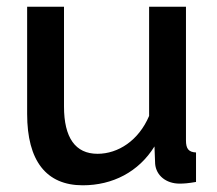

<svg xmlns="http://www.w3.org/2000/svg" viewBox="-20 -543 649 573"><path d="M61 -203C61 -63 118 10 227 10C316 10 394 -30 441 -106L443 -54C446 -19 476 5 516 5C529 5 542 4 565 0V-88C543 -89 535 -99 535 -124V-523H425V-197C394 -124 333 -84 271 -84C205 -84 171 -132 171 -225V-523H61Z"/></svg>

Font: FIGSv2-sans-serif SemiBold
Style: Regular
Weight: 600
Designer: Matt McInerney, Pablo Impallari, Rodrigo Fuenzalida,Mirko Velimirovic
Foundry: Matt McInerney, Pablo Impallari, Rodrigo Fuenzalida
Version: Version 4.021;hotconv 1.0.109;makeotfexe 2.5.65596